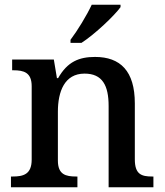

<svg xmlns="http://www.w3.org/2000/svg" viewBox="-20 -786 691 806"><path d="M276 -619V-606H322C378 -642 461 -721 486 -756V-766H365C344 -721 305 -657 276 -619ZM26 0H305V-45H300C256 -45 223 -53 223 -112V-317C223 -402 251 -477 335 -477C410 -477 436 -427 436 -341V0H624V-45H619C574 -45 546 -54 546 -117V-352C546 -488 485 -547 379 -547C312 -547 263 -527 224 -458H219L206 -536H31V-491H36C80 -491 113 -482 113 -424V-116C113 -54 78 -45 33 -45H26Z"/></svg>

Font: Noto Serif Gurmukhi Medium
Style: Regular
Weight: 500
Designer: Vaibhav Singh and the Monotype Design Team
Foundry: Monotype Imaging Inc.
Version: Version 2.004